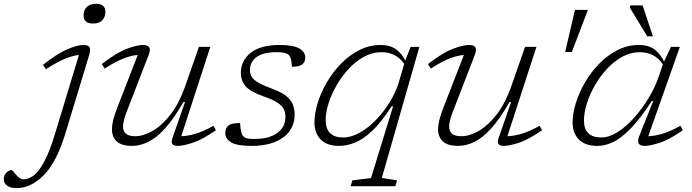

<svg xmlns="http://www.w3.org/2000/svg" viewBox="-198 -759 3647 1012"><path d="M242.5 -678Q242.5 -705.5 259.5 -722.2Q276.5 -739 307.5 -739Q357.5 -739 357.5 -696.5Q357.5 -669 340.8 -652Q324 -635 292.5 -635Q242.5 -635 242.5 -678ZM148 -60Q101.5 94.5 33.5 163.5Q-34.5 232.5 -111 232.5Q-142.5 232.5 -160.2 219.8Q-178 207 -178 185.5Q-178 165.5 -164.8 151.5Q-151.5 137.5 -135.5 137.5Q-133.5 137.5 -127 145.8Q-120.5 154 -110.5 165Q-89.5 186.5 -76.5 186.5Q-50.5 186.5 -23.2 168Q4 149.5 33.2 96.8Q62.5 44 93.5 -58.5L218 -469Q188.5 -467 146.8 -450.2Q105 -433.5 44 -394L28.5 -417.5Q105 -477.5 158 -499.8Q211 -522 241 -522Q267.5 -522 274 -509.8Q280.5 -497.5 271.5 -467Z M711.5 -33 777 -221H768.5Q717.5 -131.5 671.2 -81.2Q625 -31 582 -10.5Q539 10 498 10Q442.5 10 417.2 -13.8Q392 -37.5 392 -77.5Q392 -98.5 398.5 -125.8Q405 -153 420.5 -192.5L528 -469Q496.5 -467.5 454 -451.2Q411.5 -435 353.5 -397.5L339 -421.5Q417.5 -482.5 471.5 -502.2Q525.5 -522 555 -522Q581 -522 588.8 -509.2Q596.5 -496.5 584.5 -466.5L469 -168Q450.5 -120.5 450.5 -92Q450.5 -41 514 -41Q558.5 -41 607.8 -69.8Q657 -98.5 701.8 -156.8Q746.5 -215 777.5 -303L850.5 -512H910.5L757.5 -41Q788.5 -41.5 830 -53.2Q871.5 -65 927 -96L940 -72.5Q866.5 -21.5 816 -5.8Q765.5 10 739.5 10Q717 10 710.2 0Q703.5 -10 711.5 -33Z M1067.5 -110.5Q1070.5 -56 1083.5 -41.5Q1091.5 -32.5 1104.8 -29.5Q1118 -26.5 1140 -26.5Q1219.5 -26.5 1263 -57.5Q1306.5 -88.5 1306.5 -144Q1306.5 -166 1297.8 -184Q1289 -202 1264.5 -218Q1240 -234 1192.5 -250.5Q1121.5 -275.5 1096.5 -304.5Q1071.5 -333.5 1071.5 -374Q1071.5 -439.5 1123.5 -480.8Q1175.5 -522 1276 -522Q1346.5 -522 1378.8 -504Q1411 -486 1411 -455Q1411 -432 1395 -419.5Q1379 -407 1340.5 -407Q1339.5 -431 1336 -446Q1332.5 -461 1324 -469.5Q1309 -484 1261 -484Q1188 -484 1153.8 -457.8Q1119.5 -431.5 1119.5 -390.5Q1119.5 -370.5 1128.5 -354.8Q1137.5 -339 1162.8 -324Q1188 -309 1237 -291Q1286.5 -273 1311.8 -252Q1337 -231 1346 -207Q1355 -183 1355 -156Q1355 -78.5 1294.2 -34.2Q1233.5 10 1127.5 10Q1049.5 10 1019.5 -9Q989.5 -28 989.5 -57Q989.5 -83.5 1005.2 -97Q1021 -110.5 1067.5 -110.5Z M1757.5 179.5 1874 -199H1866.5Q1811.5 -114 1763.2 -68.8Q1715 -23.5 1671.8 -6.8Q1628.5 10 1589 10Q1525 10 1492.2 -23.8Q1459.5 -57.5 1459.5 -113Q1459.5 -160 1476.2 -215.2Q1493 -270.5 1524.5 -324.8Q1556 -379 1599.5 -423.5Q1643 -468 1696 -495Q1749 -522 1809 -522Q1856.5 -522 1888 -500Q1919.5 -478 1938 -440L1966.5 -512H2012.5L1814.5 179L1895 191.5L1885.5 222.5H1650L1659.5 191.5ZM1518.5 -127Q1518.5 -34.5 1611 -34.5Q1654 -34.5 1699.2 -60.2Q1744.5 -86 1785.2 -128.5Q1826 -171 1857 -222Q1888 -273 1903.5 -323.5L1932.5 -422.5Q1910 -454.5 1879.8 -469.2Q1849.5 -484 1812.5 -484Q1764.5 -484 1720.8 -460Q1677 -436 1640.2 -396.5Q1603.5 -357 1576.2 -309.5Q1549 -262 1533.8 -214.2Q1518.5 -166.5 1518.5 -127Z M2430.5 -33 2496 -221H2487.5Q2436.5 -131.5 2390.2 -81.2Q2344 -31 2301 -10.5Q2258 10 2217 10Q2161.5 10 2136.2 -13.8Q2111 -37.5 2111 -77.5Q2111 -98.5 2117.5 -125.8Q2124 -153 2139.5 -192.5L2247 -469Q2215.5 -467.5 2173 -451.2Q2130.5 -435 2072.5 -397.5L2058 -421.5Q2136.5 -482.5 2190.5 -502.2Q2244.5 -522 2274 -522Q2300 -522 2307.8 -509.2Q2315.5 -496.5 2303.5 -466.5L2188 -168Q2169.5 -120.5 2169.5 -92Q2169.5 -41 2233 -41Q2277.5 -41 2326.8 -69.8Q2376 -98.5 2420.8 -156.8Q2465.5 -215 2496.5 -303L2569.5 -512H2629.5L2476.5 -41Q2507.5 -41.5 2549 -53.2Q2590.5 -65 2646 -96L2659 -72.5Q2585.5 -21.5 2535 -5.8Q2484.5 10 2458.5 10Q2436 10 2429.2 0Q2422.5 -10 2430.5 -33Z M2781 -485 2829.5 -694 2833 -707H2900L2896 -694L2816 -485Z M3171.5 -42 3245 -226.5H3237.5Q3176.5 -133.5 3126.5 -82Q3076.5 -30.5 3033.8 -10.2Q2991 10 2950.5 10Q2886.5 10 2853.2 -23.8Q2820 -57.5 2820 -113Q2820 -160 2837 -215.2Q2854 -270.5 2885.5 -324.8Q2917 -379 2960.5 -423.5Q3004 -468 3057.2 -495Q3110.5 -522 3170.5 -522Q3219.5 -522 3251.5 -498.5Q3283.5 -475 3302 -434.5L3338.5 -512H3385.5L3219 -41Q3249.5 -41.5 3291.2 -53.2Q3333 -65 3388.5 -96L3401 -72.5Q3328 -21.5 3277.2 -5.8Q3226.5 10 3201 10Q3150.5 10 3171.5 -42ZM2880 -124.5Q2880 -34.5 2971 -34.5Q3012.5 -34.5 3057.2 -62.8Q3102 -91 3144 -138Q3186 -185 3220.2 -241.5Q3254.5 -298 3274 -355L3296 -419.5Q3273.5 -453 3242.5 -468.5Q3211.5 -484 3173.5 -484Q3126 -484 3082.2 -460Q3038.5 -436 3001.5 -396.2Q2964.5 -356.5 2937.2 -308.8Q2910 -261 2895 -212.8Q2880 -164.5 2880 -124.5ZM3243.5 -567.5H3213.5L3122 -718.5L3123.5 -730.5H3189Z"/></svg>

Font: Newsreader 6pt Light
Style: Italic
Weight: 300
Italic angle: -17°
Designer: Hugues Gentile
Foundry: Production Type
Version: Version 1.003; ttfautohint (v1.8.3)